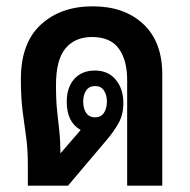

<svg xmlns="http://www.w3.org/2000/svg" viewBox="-20 -587 600 607"><path d="M68 0V-69Q68 -116 62.5 -154.5Q57 -193 51.5 -235.5Q46 -278 46 -337Q46 -451 109 -509Q172 -567 273 -567Q373 -567 433 -511Q493 -455 493 -352V0H382V-334Q382 -397 355.5 -433.5Q329 -470 271 -470Q217 -470 187 -434Q157 -398 157 -318Q157 -270 160.5 -237Q164 -204 167.5 -173Q171 -142 171 -102L235 -176Q191 -201 191 -265Q191 -311 215 -337.5Q239 -364 280 -364Q322 -364 346 -335Q370 -306 370 -261Q370 -225 355 -198Q340 -171 316 -143L195 0ZM281 -216Q299 -216 308.5 -230Q318 -244 318 -266Q318 -287 308.5 -301Q299 -315 281 -315Q262 -315 252.5 -301Q243 -287 243 -266Q243 -244 252.5 -230Q262 -216 281 -216Z"/></svg>

Font: Noto Sans Thai Looped Condensed SemiBold
Style: Regular
Weight: 600
Width: 3
Designer: Sasikarn Vongin, Ben Mitchell
Foundry: The Fontpad Ltd
Version: Version 1.001; ttfautohint (v1.8.4.7-5d5b)